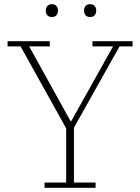

<svg xmlns="http://www.w3.org/2000/svg" viewBox="-20 -894 667 914"><path d="M192 -25H295V-283L78 -673H16V-698H217V-673H119L316 -317H319L518 -673H420V-698H611V-673H549L332 -286V-25H435V0H192ZM227 -813Q212 -813 205 -822Q198 -831 198 -842V-845Q198 -856 205 -865Q212 -874 227 -874Q242 -874 249 -865Q256 -856 256 -845V-842Q256 -831 249 -822Q242 -813 227 -813ZM409 -813Q394 -813 387 -822Q380 -831 380 -842V-845Q380 -856 387 -865Q394 -874 409 -874Q424 -874 431 -865Q438 -856 438 -845V-842Q438 -831 431 -822Q424 -813 409 -813Z"/></svg>

Font: IBM Plex Serif ExtraLight
Style: Regular
Weight: 200
Designer: Mike Abbink, Paul van der Laan, Pieter van Rosmalen
Foundry: Bold Monday
Version: Version 2.5